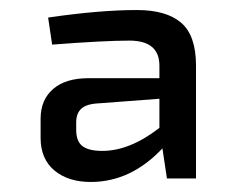

<svg xmlns="http://www.w3.org/2000/svg" viewBox="-20 -629 481 383"><path d="M84 -540 76 -594Q179 -609 253 -609Q312 -609 341.5 -583.5Q371 -558 371 -498V-273H313L304 -333Q241 -266 161 -266Q116 -266 88.5 -289Q61 -312 61 -354V-392Q61 -430 86 -451.5Q111 -473 156 -473H298V-498Q298 -548 238 -548Q188 -548 84 -540ZM132 -385V-370Q132 -347 144.5 -337.5Q157 -328 184 -328Q239 -328 298 -374V-432L179 -423Q153 -422 142.5 -412.5Q132 -403 132 -385Z"/></svg>

Font: Exo 2.0 Medium
Style: Regular
Weight: 500
Designer: Natanael Gama
Version: Version 1.001;PS 001.001;hotconv 1.0.70;makeotf.lib2.5.58329